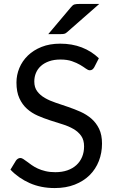

<svg xmlns="http://www.w3.org/2000/svg" viewBox="-20 -946 582 974"><path d="M458 -604.5 481.5 -650.5C456.5 -674.5 427.6 -692.8 394.8 -705.5C361.9 -718.2 325.5 -724.5 285.5 -724.5C249.8 -724.5 218.2 -719 190.8 -708C163.2 -697 140.1 -682.3 121.2 -664C102.4 -645.7 88.1 -624.7 78.2 -601C68.4 -577.3 63.5 -552.8 63.5 -527.5C63.5 -495.8 68.4 -469.2 78.2 -447.8C88.1 -426.2 101 -408.3 117 -394C133 -379.7 151.3 -368 172 -359C192.7 -350 213.7 -342.1 235 -335.2C256.3 -328.4 277.3 -321.8 298 -315.2C318.7 -308.8 337 -300.8 353 -291.5C369 -282.2 381.9 -270.6 391.8 -256.8C401.6 -242.9 406.5 -225.2 406.5 -203.5C406.5 -183.8 403.2 -166 396.5 -150C389.8 -134 380.2 -120.2 367.8 -108.8C355.2 -97.2 340 -88.3 322 -82C304 -75.7 283.5 -72.5 260.5 -72.5C242.2 -72.5 225.7 -74.2 211 -77.8C196.3 -81.2 183.2 -85.7 171.8 -91C160.2 -96.3 150 -102.2 141 -108.5C132 -114.8 124 -120.7 117 -126C110 -131.3 103.8 -135.8 98.2 -139.2C92.8 -142.8 87.8 -144.5 83.5 -144.5C78.8 -144.5 74.6 -143.2 70.8 -140.8C66.9 -138.2 63.7 -135.2 61 -131.5L33 -85.5C60 -56.8 92.5 -34.1 130.5 -17.2C168.5 -0.4 210.8 8 257.5 8C295.5 8 329.4 2.2 359.2 -9.5C389.1 -21.2 414.2 -37.2 434.8 -57.5C455.2 -77.8 470.8 -101.8 481.5 -129.2C492.2 -156.8 497.5 -186.2 497.5 -217.5C497.5 -247.2 492.6 -272.2 482.8 -292.5C472.9 -312.8 459.9 -330 443.8 -344C427.6 -358 409.2 -369.6 388.8 -378.8C368.2 -387.9 347.2 -396.2 325.8 -403.5C304.2 -410.8 283.2 -417.9 262.8 -424.8C242.2 -431.6 223.9 -439.7 207.8 -449C191.6 -458.3 178.6 -469.6 168.8 -482.8C158.9 -495.9 154 -512.5 154 -532.5C154 -548.2 156.8 -562.8 162.5 -576.2C168.2 -589.8 176.6 -601.5 187.8 -611.5C198.9 -621.5 212.8 -629.4 229.2 -635.2C245.8 -641.1 264.8 -644 286.5 -644C309.5 -644 329.1 -641.2 345.2 -635.5C361.4 -629.8 375.2 -623.6 386.8 -616.8C398.2 -609.9 407.8 -603.7 415.5 -598C423.2 -592.3 429.8 -589.5 435.5 -589.5C440.5 -589.5 444.8 -590.8 448.2 -593.2C451.8 -595.8 455 -599.5 458 -604.5ZM483.5 -926H383C372 -926 363.6 -925.2 357.8 -923.5C351.9 -921.8 346.2 -917.3 340.5 -910L225 -773H289C295.7 -773 301.3 -773.5 306 -774.5C310.7 -775.5 315.5 -778.3 320.5 -783Z"/></svg>

Font: LatoLatin
Style: Regular
Weight: 400
Designer: Lukasz Dziedzic with Adam Twardoch and Botio Nikoltchev
Foundry: tyPoland Lukasz Dziedzic
Version: Version 2.015; 2015-08-06; http://www.latofonts.com/